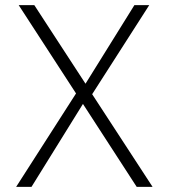

<svg xmlns="http://www.w3.org/2000/svg" viewBox="-20 -730 660 750"><path d="M576 0 340 -362 563 -710H505L314 -403L114 -710H53L277 -365L43 0H103L304 -324L514 0Z"/></svg>

Font: Sulaf Light
Style: Regular
Weight: 300
Designer: Bandar Raffah (Arabic) and Santiago Orozco (Latin)
Foundry: Caramella and Typemade
Version: Version 1.005;PS 001.005;hotconv 1.0.88;makeotf.lib2.5.64775